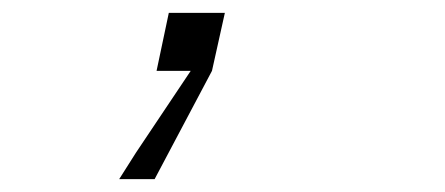

<svg xmlns="http://www.w3.org/2000/svg" viewBox="-20 -110 690 298"><path d="M223 0 242 -90H329L309 0L220 168H165L191 127L276 0Z"/></svg>

Font: Azeret Mono Thin ExtraLight
Style: Italic
Weight: 250
Italic angle: -12°
Version: Version 1.002